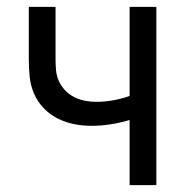

<svg xmlns="http://www.w3.org/2000/svg" viewBox="-20 -540 540 560"><path d="M358 0V-190Q331 -182 303 -177.5Q275 -173 247 -173Q221 -173 196 -178Q171 -183 148 -194.5Q125 -206 107 -225Q89 -244 79 -267.5Q69 -291 66.5 -316.5Q64 -342 64 -368V-520H142V-368Q142 -351 143.5 -334.5Q145 -318 152 -303Q159 -288 170.5 -276Q182 -264 197 -256.5Q212 -249 228.5 -246Q245 -243 261 -243Q286 -243 310.5 -247.5Q335 -252 358 -260V-520H436V0Z"/></svg>

Font: Iosevka www.saffi
Style: Regular
Weight: 400
Monospace: yes
Designer: Belleve Invis
Foundry: Belleve Invis
Version: Version 22.0.2; ttfautohint (v1.8.3)